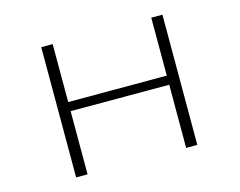

<svg xmlns="http://www.w3.org/2000/svg" viewBox="-97 -848 1244 997"><g transform="rotate(-15 525.0 -350.0)"><path d="M788 -700H848V0H788V-339.5H258V0H196.5V-700H258V-388.5H788Z"/></g></svg>

Font: League Mono Extended UltraLight
Style: Regular
Weight: 200
Width: 9
Designer: Tyler Finck
Foundry: The League of Moveable Type / Tyler Finck
Version: Version 2.210